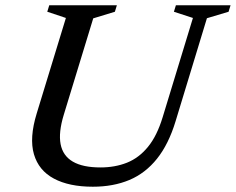

<svg xmlns="http://www.w3.org/2000/svg" viewBox="-20 -696 893 727"><path d="M221.5 -261.5Q201 -194.5 209.5 -150.2Q218 -106 255.8 -84Q293.5 -62 360.5 -62Q415.5 -62 460.8 -80Q506 -98 540.2 -139.8Q574.5 -181.5 596 -252.5L710.5 -628L638.5 -651.5L646 -676H853L845.5 -651.5L763.5 -627L645 -237.5Q618.5 -150 574.5 -95Q530.5 -40 469.8 -14.5Q409 11 331.5 11Q241.5 11 184 -19.8Q126.5 -50.5 108.5 -112Q90.5 -173.5 119 -266.5L229.5 -628L159 -651.5L166.5 -676H422.5L415 -651.5L333 -626.5Z"/></svg>

Font: Newsreader 16pt Medium
Style: Italic
Weight: 500
Italic angle: -17°
Designer: Hugues Gentile
Foundry: Production Type
Version: Version 1.003